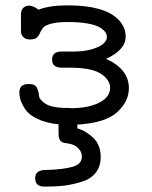

<svg xmlns="http://www.w3.org/2000/svg" viewBox="-20 -459 565 715"><path d="M52 -114Q52 -146 85 -146H90Q110 -146 117 -133Q124 -120 125 -104Q126 -88 148 -73.5Q170 -59 217 -57H236L248 -56Q312 -57 351 -77.5Q390 -98 390 -132Q390 -161 357 -183.5Q324 -206 245 -207H210Q174 -207 174 -237Q174 -267 209 -267H255Q305 -267 341.5 -282.5Q378 -298 378 -322Q378 -331 372 -339.5Q366 -348 351.5 -357Q337 -366 306 -371.5Q275 -377 232 -377Q193 -377 169.5 -370.5Q146 -364 139 -354Q132 -344 128 -334.5Q124 -325 116.5 -318.5Q109 -312 92 -312Q76 -312 68 -320Q60 -328 59 -334.5Q58 -341 58 -353V-403Q58 -422 67 -430Q76 -438 88 -438Q103 -438 124 -423Q164 -439 232 -439Q368 -439 420 -387Q448 -359 448 -323Q448 -273 375 -240Q460 -201 460 -131Q460 -81 416 -41Q372 -1 268 5V19Q302 29 328.5 55.5Q355 82 355 125Q355 160 337 183.5Q319 207 285.5 217.5Q252 228 221 232Q190 236 147 236H146Q111 236 111 205Q111 174 150 174H152Q217 172 251 162Q285 152 285 124Q285 106 270.5 92Q256 78 232 75Q219 74 212 70.5Q205 67 202 60Q199 53 198.5 48.5Q198 44 198 34V4Q151 -1 119 -16.5Q87 -32 74 -52Q61 -72 56.5 -86.5Q52 -101 52 -114Z"/></svg>

Font: CMU Typewriter Text
Style: Regular
Weight: 500
Monospace: yes
Version: Version 0.7.0